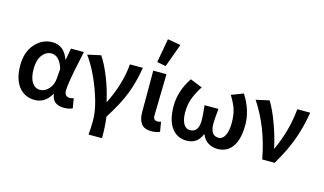

<svg xmlns="http://www.w3.org/2000/svg" viewBox="-105 -1120 2762 1637"><g transform="rotate(15 1276.0 -302.0)"><path d="M371.1 -211.9 377.9 -299.8Q345.7 -407.7 272.9 -408.2Q226.1 -408.2 192.6 -364.5Q159.2 -320.8 159.2 -242.4Q159.2 -164.1 186 -123.5Q212.9 -83 256.8 -83Q300.8 -83 334 -121.1Q367.2 -159.2 371.1 -211.9ZM256.8 -502.9Q358.9 -502.9 399.9 -390.1H403.8L421.9 -491.2H536.1Q534.2 -478.5 519 -409.7Q473.1 -200.2 473.1 -133.8Q473.1 -106.4 486.6 -94.2Q500 -82 517.6 -82Q535.2 -82 554.2 -88.9L568.8 -2.9Q539.1 12.2 494.1 12.2Q393.1 12.2 381.8 -78.1H377.9Q325.7 12.2 235.8 12.2Q146 12.2 93.5 -54.9Q41 -122.1 41 -241.2Q41 -360.4 104.5 -431.6Q168 -502.9 256.8 -502.9Z M762.2 48.8Q761.7 -58.6 704.1 -214.8Q646.5 -371.1 568.4 -477.1L685.5 -502.9Q726.6 -444.8 768.1 -341.8Q809.6 -238.8 832.5 -131.8H836.4Q928.2 -316.9 942.4 -491.2H1056.6Q1035.6 -361.3 995.1 -255.9Q954.6 -150.4 864.3 -8.8Q875.5 64.5 875.5 178.2H756.3Q762.2 126.5 762.2 48.8Z M1162.1 -570.8 1200.2 -782.2 1315.4 -762.2 1240.2 -556.2ZM1266.1 12.2Q1202.1 12.2 1175.3 -23.9Q1148.4 -60.1 1148.4 -128.9V-491.2H1265.1Q1257.3 -163.1 1257.3 -122.6Q1257.3 -82 1294.4 -82Q1309.6 -82 1325.2 -87.9L1339.4 -2Q1307.1 12.2 1266.1 12.2Z M1575.2 12.2Q1492.2 12.2 1443.1 -53.5Q1394 -119.1 1394 -248Q1394 -377 1477.1 -502.9L1584 -460Q1543 -396 1522.9 -340.6Q1502.9 -285.2 1502.9 -220.2Q1502.9 -155.3 1523.4 -118.7Q1543.9 -82 1581.1 -82Q1657.2 -82 1657.2 -189Q1657.2 -228 1647 -319.8H1770Q1760.3 -228 1760.3 -189Q1760.3 -82 1833 -82Q1868.2 -82 1889.2 -122.1Q1910.2 -162.1 1910.2 -232.4Q1910.2 -302.7 1894.5 -351.8Q1878.9 -400.9 1840.3 -462.9L1945.3 -502.9Q2026.4 -376 2026.4 -248Q2026.4 -120.1 1979.7 -54Q1933.1 12.2 1848.1 12.2Q1803.2 12.2 1766.1 -10.5Q1729 -33.2 1710.9 -79.1H1707Q1671.4 12.2 1575.2 12.2Z M2241.7 0Q2191.9 -272.9 2055.7 -477.1L2172.9 -502.9Q2215.8 -432.6 2255.9 -322.3Q2295.9 -211.9 2314.9 -118.2H2318.8Q2402.8 -301.3 2419.9 -491.2H2533.7Q2512.7 -360.4 2471.2 -246.1Q2429.7 -131.8 2351.6 0Z"/></g></svg>

Font: SourceSansPro-Semibold
Style: Regular
Weight: 600
Designer: Paul D. Hunt
Foundry: Adobe Systems Incorporated
Version: Version 2.020;PS 2.0;hotconv 1.0.86;makeotf.lib2.5.63406